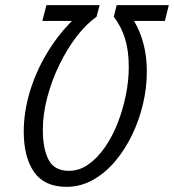

<svg xmlns="http://www.w3.org/2000/svg" viewBox="-20 -713 674 744"><path d="M238 11Q152 11 112 -46.5Q72 -104 72 -203Q72 -278 95 -355.5Q118 -433 160.5 -504.5Q203 -576 259 -632H144L160 -693H366L354 -648Q314 -620 276.5 -571Q239 -522 209.5 -461Q180 -400 163 -335Q146 -270 146 -210Q146 -136 168.5 -93.5Q191 -51 247 -51Q287 -51 322 -75.5Q357 -100 386 -141.5Q415 -183 435.5 -235Q456 -287 467.5 -343.5Q479 -400 479 -453Q479 -517 464.5 -563.5Q450 -610 421 -648L432 -693H634L619 -632H499Q522 -595 535.5 -545Q549 -495 549 -435Q549 -373 534 -309.5Q519 -246 491 -188.5Q463 -131 424.5 -86Q386 -41 338.5 -15Q291 11 238 11Z"/></svg>

Font: Ubuntu Sans Condensed
Style: Italic
Weight: 400
Width: 3
Italic angle: -13.5°
Designer: Dalton Maag Ltd
Foundry: Dalton Maag Ltd
Version: Version 1.006; ttfautohint (v1.8.4.7-5d5b)